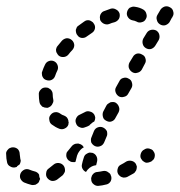

<svg xmlns="http://www.w3.org/2000/svg" viewBox="-42 -581 583 623"><path d="M319 -8Q318 -12 316 -16Q313 -20 309 -22Q306 -25 301 -26Q297 -27 292 -26Q283 -24 274 -23Q270 -23 266 -21Q262 -19 259 -15Q256 -12 255 -7Q253 -3 254 1Q254 11 262 17Q269 23 278 22Q290 21 301 18Q310 17 316 9Q321 1 319 -8ZM77 16Q74 19 69 19Q65 20 60 19Q48 16 36 11Q28 7 24 -2Q21 -10 25 -19Q29 -27 38 -31Q46 -34 55 -30Q62 -27 70 -25Q75 -24 79 -21Q83 -18 85 -14Q85 -10 86 -6Q87 -3 88 -1Q88 0 88 1Q88 1 87 2Q86 6 84 10Q81 14 77 16ZM169 -27Q169 -32 168 -36Q167 -40 164 -44Q158 -51 149 -52Q139 -53 132 -47Q124 -40 117 -35Q109 -30 108 -21Q106 -11 111 -4Q117 4 126 6Q135 7 143 2Q151 -4 161 -12Q164 -15 166 -19Q169 -23 169 -27ZM401 -32Q402 -36 402 -41Q401 -45 399 -49Q394 -57 385 -59Q376 -61 368 -57Q359 -51 351 -47Q342 -43 340 -34Q337 -25 341 -17Q343 -13 347 -10Q350 -7 354 -6Q359 -4 363 -5Q367 -5 371 -7Q381 -12 391 -18Q395 -20 397 -24Q400 -27 401 -32ZM234 -78Q237 -81 241 -83Q244 -85 249 -86Q253 -86 258 -85Q267 -82 271 -74Q275 -66 273 -57Q271 -51 270 -45Q262 -44 256 -41Q248 -37 242 -30Q239 -26 237 -23Q230 -26 226 -33Q222 -40 224 -48Q226 -58 230 -70Q231 -74 234 -78ZM-19 -54Q-22 -67 -22 -80Q-23 -85 -21 -89Q-19 -93 -16 -96Q-13 -100 -9 -101Q-5 -103 0 -103Q9 -103 16 -97Q22 -90 22 -81Q23 -73 24 -65Q26 -61 25 -57Q24 -52 22 -48Q22 -48 22 -48Q22 -48 21 -47Q18 -45 14 -42Q13 -41 12 -39Q11 -39 10 -39Q9 -38 8 -38Q-1 -36 -9 -41Q-17 -45 -19 -54ZM456 -90Q454 -94 450 -96Q446 -98 442 -99Q437 -100 433 -99Q429 -98 425 -95L423 -94Q416 -89 414 -79Q412 -70 418 -63Q420 -59 424 -57Q428 -54 432 -53Q437 -53 441 -54Q445 -55 449 -57L451 -59Q459 -64 460 -73Q462 -82 456 -90ZM230 -103Q229 -105 227 -107Q226 -109 224 -110Q221 -113 216 -114Q212 -116 208 -115Q203 -115 199 -113Q195 -111 192 -108Q185 -100 179 -92Q176 -89 174 -85Q173 -81 173 -76Q173 -72 175 -68Q177 -64 180 -61Q184 -58 188 -56Q192 -55 197 -55Q198 -55 200 -55Q201 -55 203 -56Q205 -66 208 -76Q211 -85 216 -91Q222 -99 230 -103ZM254 -119Q256 -115 259 -112Q262 -109 266 -107Q275 -103 284 -107Q292 -110 296 -119Q300 -128 304 -138Q306 -142 306 -146Q306 -151 305 -155Q303 -159 300 -162Q297 -165 293 -167Q285 -171 276 -168Q267 -165 263 -156Q259 -146 255 -136Q253 -132 253 -128Q253 -123 254 -119ZM151 -163Q138 -168 126 -177Q119 -182 118 -192Q116 -201 122 -208Q128 -216 137 -217Q146 -218 154 -212Q159 -208 166 -206Q171 -204 175 -200Q179 -195 180 -189Q180 -189 180 -188Q180 -185 181 -183Q181 -181 180 -180Q180 -179 180 -177Q177 -168 168 -164Q160 -160 151 -163ZM205 -180Q201 -189 205 -197Q209 -206 217 -209Q225 -213 233 -217Q241 -222 250 -219Q259 -217 264 -209Q266 -205 267 -200Q267 -196 266 -192Q266 -191 265 -190Q265 -188 264 -187Q258 -184 253 -179Q250 -177 248 -174Q241 -170 234 -168Q225 -164 217 -168Q208 -171 205 -180ZM292 -202Q293 -197 296 -194Q299 -191 303 -189Q312 -184 320 -187Q329 -190 333 -199L343 -217Q347 -226 344 -234Q341 -243 333 -248Q329 -250 325 -250Q320 -250 316 -249Q312 -247 308 -244Q305 -242 303 -238L293 -219Q291 -215 291 -210Q291 -206 292 -202ZM95 -235Q92 -238 89 -242Q87 -245 86 -250Q84 -261 84 -274Q83 -283 90 -290Q96 -297 105 -297Q110 -297 114 -296Q118 -294 122 -291Q125 -288 127 -284Q129 -280 129 -275Q129 -266 131 -257Q132 -251 129 -246Q127 -240 122 -236Q120 -235 117 -233Q116 -233 115 -232Q115 -232 114 -232Q113 -232 112 -231Q108 -231 103 -232Q99 -233 95 -235ZM344 -268Q352 -264 361 -267Q370 -269 374 -277L385 -296Q389 -304 386 -313Q384 -322 375 -326Q367 -331 358 -328Q349 -326 345 -317L335 -299Q330 -291 333 -282Q336 -273 344 -268ZM96 -332Q98 -328 101 -325Q105 -322 109 -321Q118 -318 126 -322Q134 -326 137 -335Q140 -344 144 -352Q148 -360 145 -369Q142 -378 134 -382Q126 -386 117 -383Q108 -380 104 -371Q99 -361 95 -349Q93 -345 94 -341Q94 -336 96 -332ZM387 -347Q395 -342 404 -345Q413 -347 418 -355L428 -374Q433 -382 430 -391Q428 -400 419 -404Q411 -409 402 -407Q393 -404 389 -396L378 -378Q374 -370 376 -361Q379 -352 387 -347ZM140 -416Q140 -412 143 -408Q145 -404 148 -401Q155 -395 165 -396Q174 -397 180 -404Q186 -412 193 -419Q199 -426 199 -435Q198 -445 191 -451Q184 -457 175 -457Q166 -456 159 -449Q152 -441 145 -432Q142 -429 141 -425Q139 -420 140 -416ZM431 -425Q439 -420 448 -422Q457 -425 462 -433L473 -451Q477 -459 475 -468Q473 -477 465 -482Q457 -486 448 -484Q439 -482 434 -474L423 -456Q419 -448 421 -439Q423 -430 431 -425ZM204 -484Q204 -479 205 -475Q206 -470 209 -467Q214 -459 223 -458Q233 -457 240 -463Q248 -469 256 -474Q264 -479 266 -488Q268 -497 262 -505Q260 -509 256 -511Q252 -514 248 -515Q244 -516 239 -515Q235 -514 231 -511Q222 -505 213 -498Q209 -496 207 -492Q205 -488 204 -484ZM510 -557Q502 -562 493 -560Q484 -557 479 -550L469 -533Q464 -525 467 -516Q469 -507 477 -502Q485 -497 494 -499Q503 -502 508 -509L516 -524Q517 -524 517 -524Q517 -525 517 -525L518 -527Q523 -535 520 -544Q518 -553 510 -557ZM284 -534Q282 -529 282 -525Q282 -521 283 -516Q287 -508 295 -504Q304 -500 312 -503Q321 -507 330 -509Q339 -512 344 -520Q348 -528 346 -537Q343 -546 335 -550Q327 -555 318 -553Q307 -549 296 -545Q292 -544 289 -541Q286 -538 284 -534ZM379 -556Q375 -553 373 -549Q371 -546 370 -541Q368 -532 374 -524Q379 -517 388 -515Q395 -514 401 -511Q409 -506 418 -509Q427 -511 431 -519Q436 -527 433 -536Q431 -545 423 -550Q411 -557 396 -559Q392 -560 387 -559Q383 -558 379 -556Z"/></svg>

Font: FRB American Cursive Guidelines Dashed Extrabold
Style: Bold Italic
Weight: 800
Italic angle: -25°
Version: Version 2.0;Modular Font Editor K font №1